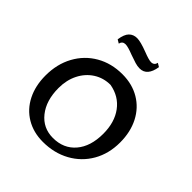

<svg xmlns="http://www.w3.org/2000/svg" viewBox="-199 -860 1010 1010"><g transform="rotate(45 305.5 -355.5)"><path d="M42 -244Q42 -329 78 -395Q114 -461 178 -498Q242 -535 324 -535Q397 -535 452.5 -502Q508 -469 538.5 -409.5Q569 -350 569 -272Q569 -189 532 -124.5Q495 -60 429 -23.5Q363 13 279 13Q209 13 155 -19Q101 -51 71.5 -109.5Q42 -168 42 -244ZM474 -242Q474 -327 433 -382.5Q392 -438 319 -451Q267 -451 225.5 -424.5Q184 -398 160.5 -351.5Q137 -305 137 -246Q137 -153 182.5 -96Q228 -39 302 -39Q381 -39 427.5 -93.5Q474 -148 474 -242ZM176 -647Q182 -689 199.5 -706.5Q217 -724 244 -724Q270 -724 325 -703Q368 -686 385 -686Q408 -686 413 -709L433 -697Q421 -620 366 -620Q349 -620 331 -625.5Q313 -631 285 -641Q242 -658 224 -658Q201 -658 196 -635Z"/></g></svg>

Font: Mirza
Style: Regular
Weight: 400
Designer: Arabic design by Kourosh Beigpour, Latin design by Eduardo Tunni, engineering by Lasse Fister
Version: Version 1.0010g